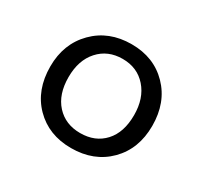

<svg xmlns="http://www.w3.org/2000/svg" viewBox="-110 -628 834 790"><g transform="rotate(30 307.0 -232.5)"><path d="M305.2 15.1Q198.7 15.1 131.3 -53.5Q64 -122.1 64 -233.9Q64 -341.3 132.6 -410.6Q201.2 -480 309.1 -480Q415 -480 482.4 -410.9Q549.8 -341.8 549.8 -231Q549.8 -121.6 481.7 -53.2Q413.6 15.1 305.2 15.1ZM307.1 -57.1Q377.9 -57.1 420.4 -103.3Q462.9 -149.4 462.9 -231.9Q462.9 -311.5 419.9 -360.4Q377 -409.2 307.1 -409.2Q237.3 -409.2 194.1 -361.3Q150.9 -313.5 150.9 -232.9Q150.9 -151.4 193.8 -104.2Q236.8 -57.1 307.1 -57.1Z"/></g></svg>

Font: IntelOne Mono
Style: Regular
Weight: 400
Designer: Fred Shallcrass
Foundry: Frere-Jones Type LLC
Version: Version 1.200;hotconv 1.1.0;makeotfexe 2.6.0;FJTRelease1.2